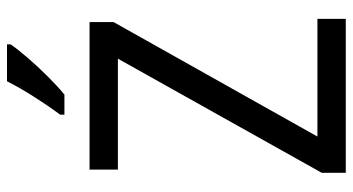

<svg xmlns="http://www.w3.org/2000/svg" viewBox="-244 -740 984 535"><g transform="rotate(-90 247.5 -472.0)"><path d="M463 0H34V-67L352 -635H43V-714H454V-647L135 -79H463ZM392 -934Q379 -915 354.5 -886.5Q330 -858 302 -830Q274 -802 252 -784H196V-796Q220 -828 246 -869Q272 -910 289 -944H392Z"/></g></svg>

Font: Noto Sans Gurmukhi UI SemiCondensed
Style: Regular
Weight: 400
Width: 4
Designer: Jelle Bosma - Monotype Design Team
Foundry: Monotype Imaging Inc.
Version: Version 2.004; ttfautohint (v1.8.4.7-5d5b)